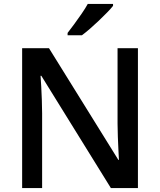

<svg xmlns="http://www.w3.org/2000/svg" viewBox="-20 -960 817 980"><path d="M684 0H546L191 -573H187Q189 -550 190.5 -518Q192 -486 193.5 -451Q195 -416 195 -382V0H93V-714H230L584 -144H587Q586 -162 584.5 -193.5Q583 -225 581.5 -262Q580 -299 580 -329V-714H684ZM557 -930Q546 -916 526.5 -896Q507 -876 484.5 -854.5Q462 -833 439.5 -813.5Q417 -794 398 -780H325V-792Q340 -811 359 -837Q378 -863 397 -890.5Q416 -918 428 -940H557Z"/></svg>

Font: Noto Sans Oriya Medium
Style: Regular
Weight: 500
Version: Version 2.003